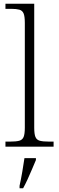

<svg xmlns="http://www.w3.org/2000/svg" viewBox="-20 -780 314 1021"><path d="M9 0V-27H33Q65 -27 82 -31.5Q99 -36 105.5 -51.5Q112 -67 112 -101V-658Q112 -693 105.5 -708.5Q99 -724 83 -728.5Q67 -733 40 -733H9V-760H162V-101Q162 -67 168.5 -51.5Q175 -36 192 -31.5Q209 -27 241 -27H265V0ZM84 208Q92 172 98.5 133.5Q105 95 110 61H171V71Q162 92 150.5 119.5Q139 147 126.5 174Q114 201 103 221H84Z"/></svg>

Font: Noto Serif Tibetan ExtraLight
Style: Regular
Weight: 200
Designer: Monotype Design Team
Foundry: Monotype Imaging Inc.
Version: Version 2.103; ttfautohint (v1.8.4.7-5d5b)